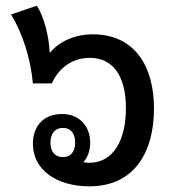

<svg xmlns="http://www.w3.org/2000/svg" viewBox="-20 -646 604 677"><path d="M295 11C457 11 523 -114 523 -263C523 -411 456 -525 307 -525C245 -525 189 -500 157 -461L155 -462C153 -517 135 -587 110 -626L19 -595C59 -530 88 -440 96 -352H163C186 -405 234 -442 297 -442C373 -442 424 -385 424 -265C424 -150 379 -72 294 -72C287 -72 281 -73 274 -74C290 -92 298 -116 298 -143C298 -201 260 -244 199 -244C133 -244 96 -201 96 -139C96 -46 181 11 295 11ZM202 -92C174 -92 158 -111 158 -143C158 -175 174 -195 202 -195C230 -195 245 -175 245 -143C245 -112 230 -92 202 -92Z"/></svg>

Font: Noto Sans Thai Looped SemiCondensed Medium
Style: Regular
Weight: 500
Width: 4
Designer: Sasikarn Vongin, Ben Mitchell
Foundry: The Fontpad Ltd
Version: Version 1.001